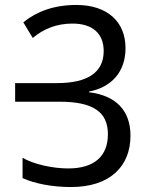

<svg xmlns="http://www.w3.org/2000/svg" viewBox="-20 -744 602 774"><path d="M486 -550C486 -657 412 -724 288 -724C198 -724 128 -698 74 -654L112 -591C156 -628 209 -649 272 -649C353 -649 398 -609 398 -538C398 -452 333 -409 210 -409H41V-334H220C355 -334 415 -293 415 -203C415 -115 361 -65 255 -65C194 -65 117 -81 71 -108V-26C120 -4 189 10 266 10C424 10 506 -74 506 -197C506 -298 448 -359 339 -372V-375C429 -392 486 -454 486 -550Z"/></svg>

Font: Noto Sans Armenian SemiCondensed
Style: Regular
Weight: 400
Width: 4
Designer: Monotype Design Team
Foundry: Monotype Imaging Inc.
Version: Version 2.008